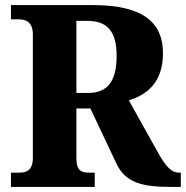

<svg xmlns="http://www.w3.org/2000/svg" viewBox="-20 -734 730 754"><path d="M23 0H352V-56H331C301 -56 280 -62 280 -114V-308H335L438 -90C474 -15 542 0 651 0H690V-56H684C652 -56 630 -81 597 -141L486 -340C558 -362 620 -411 620 -525C620 -642 547 -714 345 -714H23V-658H54C77 -658 109 -651 109 -599V-114C109 -62 81 -56 54 -56H23ZM326 -369H280V-652H324C400 -652 438 -612 438 -515C438 -418 405 -369 326 -369Z"/></svg>

Font: Noto Serif Georgian SemiCondensed ExtraBold
Style: Regular
Weight: 800
Width: 4
Designer: Monotype Design Team, Akaki Razmadze
Foundry: Google LLC
Version: Version 2.003